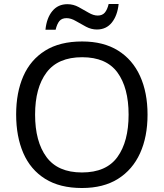

<svg xmlns="http://www.w3.org/2000/svg" viewBox="-20 -933 821 963"><path d="M720 -358Q720 -247 682.5 -164.5Q645 -82 572 -36Q499 10 391 10Q280 10 206.5 -36Q133 -82 97 -165Q61 -248 61 -359Q61 -469 97 -551Q133 -633 206.5 -679Q280 -725 392 -725Q499 -725 572 -679.5Q645 -634 682.5 -551.5Q720 -469 720 -358ZM156 -358Q156 -223 213 -145.5Q270 -68 391 -68Q513 -68 569 -145.5Q625 -223 625 -358Q625 -493 569 -569.5Q513 -646 392 -646Q271 -646 213.5 -569.5Q156 -493 156 -358ZM208 -784Q214 -843 242.5 -877.5Q271 -912 318 -912Q348 -912 374.5 -897.5Q401 -883 425 -869Q449 -855 470 -855Q493 -855 505.5 -869.5Q518 -884 525 -913H575Q569 -855 541 -820Q513 -785 466 -785Q438 -785 411.5 -799Q385 -813 360.5 -827.5Q336 -842 314 -842Q290 -842 278 -827.5Q266 -813 259 -784Z"/></svg>

Font: Noto Sans SignWriting
Style: Regular
Weight: 400
Designer: Monotype Design Team
Foundry: Monotype Imaging Inc.
Version: Version 2.004; ttfautohint (v1.8.4.7-5d5b)